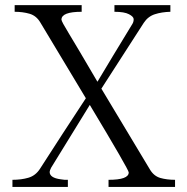

<svg xmlns="http://www.w3.org/2000/svg" viewBox="-20 -741 741 761"><path d="M29.3 0V-28.3Q64.5 -28.3 92.8 -36.6Q121.1 -44.9 138.7 -72.3Q183.6 -142.6 229.5 -212.9Q275.4 -282.2 320.3 -351.6L139.6 -652.3Q124 -678.7 97.2 -686.5Q70.3 -694.3 38.1 -694.3V-720.7H303.7V-694.3Q223.6 -694.3 223.6 -663.1Q223.6 -656.2 252.9 -608.4Q282.2 -560.5 366.2 -417Q420.9 -508.8 504.9 -646.5Q509.8 -654.3 509.8 -665Q509.8 -674.8 491.2 -684.6Q472.7 -694.3 433.6 -694.3V-720.7H655.3V-694.3Q621.1 -693.4 593.8 -684.6Q566.4 -675.8 549.8 -650.4Q465.8 -520.5 381.8 -389.6L574.2 -69.3Q589.8 -43 615.7 -35.6Q641.6 -28.3 673.8 -28.3V0H410.2V-28.3Q490.2 -28.3 490.2 -57.6Q490.2 -68.4 335.9 -325.2L182.6 -76.2Q176.8 -64.5 176.8 -59.6Q176.8 -36.1 220.7 -30.3Q237.3 -27.3 249 -28.3V0ZM110.4 -28.3ZM114.3 -694.3ZM153.3 -28.3ZM201.2 -694.3ZM512.7 -28.3ZM534.2 -694.3ZM578.1 -694.3ZM598.6 -28.3Z"/></svg>

Font: GenEi Koburi Mincho v6
Style: Regular
Weight: 400
Designer: o_tamon (Modified)
Foundry: o_tamon / Adobe Systems Incorporated
Version: Version 6.1